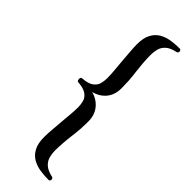

<svg xmlns="http://www.w3.org/2000/svg" viewBox="-317 -797 1003 1003"><g transform="rotate(45 184.5 -295.0)"><path d="M318 190Q288 190 257 185.5Q226 181 200.5 166.5Q175 152 159.5 123.5Q144 95 144 47Q144 23 147 -11Q150 -45 152 -73Q154 -102 157 -130Q160 -158 160 -188Q160 -209 154.5 -229Q149 -249 129 -263.5Q109 -278 65 -281Q61 -283 59.5 -287.5Q58 -292 58 -296Q58 -300 59.5 -304Q61 -308 65 -309Q109 -312 129 -326.5Q149 -341 154.5 -361Q160 -381 160 -402Q160 -434 157 -460Q154 -486 152 -517Q150 -545 147 -580Q144 -615 144 -637Q144 -685 159.5 -713.5Q175 -742 200.5 -756.5Q226 -771 257 -775.5Q288 -780 318 -780Q324 -780 326 -776.5Q328 -773 329 -769Q329 -757 318 -755Q280 -747 262 -729.5Q244 -712 239 -691Q234 -670 234 -649Q234 -621 236.5 -589Q239 -557 242 -535Q247 -498 248.5 -471.5Q250 -445 250 -417Q250 -370 224.5 -338.5Q199 -307 155 -296Q199 -284 224.5 -252Q250 -220 250 -173Q250 -144 248.5 -118.5Q247 -93 242 -56Q239 -34 236.5 -1Q234 32 234 58Q234 81 240 102.5Q246 124 264 140.5Q282 157 318 165Q329 167 329 178Q328 190 318 190Z"/></g></svg>

Font: Zen Old Mincho Black
Style: Regular
Weight: 900
Designer: Yoshimichi Ohira
Foundry: Positype
Version: Version 1.001